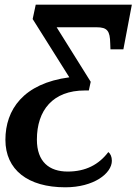

<svg xmlns="http://www.w3.org/2000/svg" viewBox="-20 -556 584 817"><path d="M258 241C379 241 456 182 456 128C456 111 450 98 441 91C400 145 344 174 268 174C190 174 137 133 137 38C137 -87 205 -171 341 -171H358L366 -208L221 -440H391C437 -440 448 -424 449 -372L450 -346H505L541 -536H132L119 -475L275 -227C79 -201 3 -89 3 39C3 166 98 241 258 241Z"/></svg>

Font: Noto Serif SemiBold
Style: Italic
Weight: 600
Italic angle: -12°
Designer: Monotype Design Team
Foundry: Monotype Imaging Inc.
Version: Version 2.014